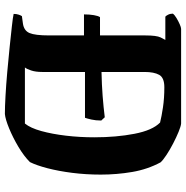

<svg xmlns="http://www.w3.org/2000/svg" viewBox="-8 -736 744 767"><g transform="rotate(90 363.5 -352.0)"><path d="M435 0Q407 0 362.5 -2.5Q318 -5 267 -9.5Q216 -14 168 -19Q120 -24 84 -28Q48 -32 35 -35Q35 -46 38 -55Q41 -64 44 -68L73 -72Q102 -76 111.5 -98.5Q121 -121 121 -176V-316H37Q37 -338 40 -355.5Q43 -373 48 -380H121V-560Q121 -606 129 -622Q137 -638 139 -641H46Q43 -643 38.5 -651.5Q34 -660 34 -671Q39 -678 51.5 -685.5Q64 -693 76.5 -698.5Q89 -704 95 -704H473Q484 -703 506 -694Q528 -685 553 -672Q578 -659 598.5 -645.5Q619 -632 628 -622Q656 -570 666.5 -508.5Q677 -447 677 -383Q677 -324 670 -269Q663 -214 651.5 -170Q640 -126 627 -100Q603 -76 566 -54Q529 -32 492.5 -17Q456 -2 435 0ZM249 -80H473Q491 -102 503 -145.5Q515 -189 521.5 -244Q528 -299 528 -357Q528 -445 514 -517.5Q500 -590 469 -620Q445 -626 408.5 -631.5Q372 -637 328 -637Q290 -637 278.5 -616.5Q267 -596 267 -558V-386Q318 -387 363 -390.5Q408 -394 448 -399L461 -385Q461 -363 457 -345.5Q453 -328 450 -320H267V-149Q267 -123 261 -105Q255 -87 249 -80Z"/></g></svg>

Font: Texturina 72pt ExtraBold
Style: Regular
Weight: 800
Designer: Guillermo Torres Carreño
Foundry: Omnibus-Type
Version: Version 1.002; ttfautohint (v1.8.3)